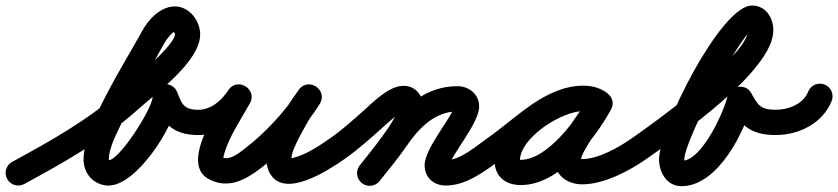

<svg xmlns="http://www.w3.org/2000/svg" viewBox="-64 -607 2986 684"><path d="M-38.5 30.5C-26.6 52.3 0.7 60.4 22.5 48.5C167 -30.1 305.3 -107.6 429 -218.5C492.4 -275.2 649.1 -388.3 649.1 -484.4C649.1 -533.4 610.2 -584.2 558.9 -584.2C508.5 -584.2 464.3 -537.7 442.2 -496.1C442.2 -496.1 442.3 -496.2 442.4 -496.3C442.5 -496.5 442.5 -496.6 442.5 -496.6C379.4 -381.5 233.7 -155.4 233.7 -39.9C233.7 8.4 264.2 46.8 312.8 53.6C315.9 54 319 54.2 322.1 54.2C423.9 54.2 555.8 -157 568.5 -245.6C568.5 -245.6 568.6 -246.2 568.7 -246.7C568.7 -247.3 568.8 -247.9 568.8 -247.9C569.1 -251.6 569.5 -255.3 569.8 -258.9C571.9 -281.7 545.9 -289 521.6 -285.4C497.3 -281.7 474.7 -267.1 483.4 -245.9C514.5 -170 550 -126.4 640.6 -126C665.4 -125.9 685.7 -146 685.8 -170.8C685.9 -195.7 665.8 -215.9 641 -216C588.5 -216.2 583.4 -239.2 566.6 -280.1C557.9 -301.2 537.4 -309.4 518.4 -306.5C499.5 -303.7 482.3 -289.8 480.2 -267.1C479.9 -263.4 479.5 -259.7 479.2 -256.1C479.2 -256.1 479.3 -256.7 479.3 -257.3C479.4 -257.8 479.5 -258.4 479.5 -258.4C472.4 -209.8 360.2 -35.8 322.1 -35.8C321.8 -35.8 322.7 -35.8 322.9 -35.8C323.5 -35.8 324 -35.7 324.5 -35.7C324.8 -35.6 325.5 -35.5 325.2 -35.6C324.2 -35.7 323.7 -37.4 323.7 -39.9C323.7 -78.3 350.1 -128.1 365.9 -162C412.5 -261.8 468.6 -356.9 521.5 -453.4C521.5 -453.4 521.5 -453.5 521.6 -453.7C521.7 -453.8 521.8 -453.9 521.8 -453.9C527.2 -464.3 550 -494.2 558.9 -494.2C560.9 -494.2 552.3 -497.6 553.5 -496.1C556.1 -492.9 559.1 -488.4 559.1 -484.4C559.1 -445.2 396.7 -310.4 369 -285.5C250.6 -179.4 117.7 -105.8 -20.5 -30.5C-42.3 -18.6 -50.4 8.7 -38.5 30.5Z M586 -171.9C585.5 -147 605.3 -126.5 630.1 -126C645.4 -125.7 660.2 -125.9 675.3 -128.8C739.3 -140.8 788.9 -182.7 824.4 -236C840.4 -260 828.2 -284.3 808.5 -296.3C788.8 -308.3 761.7 -308 747.7 -282.9C708.4 -212.3 576 -21.7 681.6 32.1C750 66.9 809.4 34.3 864.2 -7.1C939.9 -64.4 1026.7 -156.7 1075.5 -237.8C1090.5 -262.6 1079.9 -286.8 1061.5 -298.7C1043 -310.7 1016.6 -310.5 1000.1 -286.7C985.4 -265.6 969.7 -244.7 956.9 -222.3C956.9 -222.3 956.7 -222 956.5 -221.6C956.3 -221.3 956.2 -220.9 956.2 -220.9C923 -157.7 859.7 -63.5 895.9 7.5C895.9 7.5 895.9 7.5 895.9 7.5C895.9 7.5 895.9 7.5 895.9 7.5C946.1 105.5 1106.8 -0.9 1162.8 -40.1C1183.2 -54.4 1188.1 -82.5 1173.9 -102.8C1159.6 -123.2 1131.5 -128.1 1111.2 -113.9C1111.2 -113.9 1111.2 -113.9 1111.2 -113.9C1072.6 -86.9 1025.8 -55.3 979.4 -44.3C977.3 -43.9 975.3 -43.4 973.2 -43C970.6 -42.6 963 -43.6 965.4 -42.5C969.9 -40.4 978.7 -28.3 976.1 -33.5C976.1 -33.5 976.1 -33.5 976.1 -33.5C976.1 -33.5 976.1 -33.5 976.1 -33.5C963.3 -58.4 1019.8 -148.6 1035.8 -179.1C1035.8 -179.1 1035.7 -178.7 1035.5 -178.4C1035.3 -178 1035.1 -177.7 1035.1 -177.7C1046.5 -197.7 1060.8 -216.4 1073.9 -235.3C1090.5 -259.1 1079.1 -283.8 1059.9 -296.3C1040.6 -308.8 1013.4 -309.1 998.5 -284.2C955.5 -212.9 876.4 -129.3 809.8 -78.9C786.4 -61.2 753.5 -32.2 722.4 -48.1C723.7 -47.2 724.9 -46.4 726.1 -45.5C728.9 -42.9 729.5 -41.6 731 -38.4C731.9 -36.3 731.1 -41.3 731.5 -44.3C732.2 -49.4 733.4 -54.2 734.8 -59.2C753.4 -122.9 794.1 -181.1 826.3 -239.1C840.3 -264.3 829.1 -288 810.4 -299.4C791.7 -310.8 765.5 -309.9 749.6 -286C727.7 -253.2 698.4 -224.7 658.7 -217.2C649.7 -215.5 640.9 -215.8 631.9 -216C607 -216.5 586.5 -196.7 586 -171.9Z M1100 -51.4C1114.2 -30.9 1142.2 -25.9 1162.6 -40C1207.8 -71.3 1248.9 -108 1289.9 -144.5C1304.7 -157.6 1362.5 -211.3 1373.7 -211.3C1376.3 -211.3 1368.5 -212 1366.1 -213C1361.3 -215 1356.9 -218.8 1354.6 -223.6C1354.3 -224.3 1354.1 -226.2 1354.1 -224.4C1354.1 -182.9 1248.3 -57.2 1217.5 -17.6C1202.2 2 1205.8 30.3 1225.4 45.5C1245 60.8 1273.3 57.2 1288.5 37.6C1288.5 37.6 1288.5 37.6 1288.5 37.6C1336.5 -24.1 1444.1 -147.4 1444.1 -224.4C1444.1 -265.3 1417.2 -301.3 1373.7 -301.3C1321.4 -301.3 1266.6 -244.3 1230.1 -211.7C1191.8 -177.7 1153.6 -143.2 1111.4 -114C1090.9 -99.8 1085.9 -71.8 1100 -51.4ZM1288.2 38.1C1288.2 38.1 1288.2 38.1 1288.2 38.1C1321.9 -4.2 1356.6 -46 1387.1 -90.6C1428.8 -151.5 1486.4 -210 1565.2 -210C1565.3 -210 1565.3 -210 1564.7 -210.2C1559.8 -212.1 1556 -216.8 1554.2 -221.5C1553.5 -223.4 1553 -229.5 1553 -227.5C1553 -197.6 1448.7 -79.8 1448.7 -18.6C1448.7 25.3 1480.9 54 1524 54C1598.8 54 1664.7 1.1 1723 -40.3C1743.3 -54.7 1748.1 -82.8 1733.7 -103C1719.3 -123.3 1691.2 -128.1 1671 -113.7C1630.4 -85 1574.9 -36 1524 -36C1521.9 -36 1523.2 -36 1524.5 -35.6C1531.2 -33.2 1537.3 -26.5 1538.6 -19.3C1538.7 -18.5 1538.7 -18.4 1538.7 -18.6C1538.7 -49.8 1643 -166.5 1643 -227.5C1643 -271.2 1607 -300 1565.2 -300C1454.9 -300 1372.2 -228.1 1312.9 -141.4C1283.6 -98.6 1250.1 -58.6 1217.8 -18.1C1202.3 1.4 1205.5 29.7 1224.9 45.2C1244.4 60.7 1272.7 57.5 1288.2 38.1Z M1660 -51.3C1674.2 -30.9 1702.3 -25.9 1722.7 -40C1807.6 -99.1 1907.7 -211.8 2014.6 -211.8C2024.5 -211.8 2035.6 -210.3 2043.8 -204.4C2067.1 -187.8 2091.6 -199.5 2104.2 -219C2116.7 -238.4 2117.3 -265.6 2092.6 -279.9C2066.5 -295.1 2043.9 -301.1 2013.3 -301.1C1886.4 -301.1 1698.1 -169.2 1698.1 -34.2C1698.1 22.9 1737.8 52.3 1791.7 52.3C1927.2 52.3 2053.5 -108.7 2112.5 -216.4C2126.9 -242.7 2114.3 -266.7 2094.6 -277.5C2074.9 -288.3 2048 -285.9 2033.5 -259.6C1996.4 -191.8 1914.3 -109.2 1914.3 -31.6C1914.3 21.7 1961.8 49.7 2010 49.7C2086.9 49.7 2176.1 3 2237.8 -40.1C2258.2 -54.4 2263.1 -82.5 2248.9 -102.8C2234.6 -123.2 2206.5 -128.1 2186.2 -113.9C2140.7 -82 2067.1 -40.3 2010 -40.3C2001.8 -40.3 1997.3 -45.5 2001.7 -39.1C2003.2 -36.9 2004.3 -29 2004.3 -31.6C2004.3 -68.7 2089.1 -173.7 2112.5 -216.4C2126.9 -242.7 2114.3 -266.6 2094.6 -277.4C2074.9 -288.3 2047.9 -285.9 2033.5 -259.6C1993 -185.6 1886.9 -37.7 1791.7 -37.7C1789.1 -37.7 1786.5 -37.8 1784 -38.1C1778.3 -38.7 1788.1 -26.7 1788.1 -34.2C1788.1 -117.3 1937.8 -211.1 2013.3 -211.1C2028.7 -211.1 2035.3 -209.1 2047.4 -202.1C2072.2 -187.7 2096 -198.3 2107.8 -216.6C2119.6 -235 2119.4 -261 2096.2 -277.6C2072.5 -294.5 2043.5 -301.8 2014.6 -301.8C1879.4 -301.8 1775.2 -186.1 1671.3 -114C1650.9 -99.8 1645.9 -71.7 1660 -51.3Z M2175.1 -51.3C2189.3 -30.9 2217.3 -25.9 2237.7 -40.1C2352.5 -120 2691 -354.3 2691 -498.6C2691 -543.6 2664.3 -587.3 2614.9 -587.3C2502.5 -587.3 2283.9 -144.6 2283.9 -39.6C2283.9 7.4 2311.7 56.3 2364.2 56.3C2494 56.3 2591.7 -140.9 2615.8 -244.8C2620.1 -263.4 2594.7 -268.6 2570.5 -265.1C2546.4 -261.6 2523.5 -249.3 2532.9 -232.7C2573 -162.3 2609.3 -126 2698 -126C2722.9 -126 2743 -146.1 2743 -171C2743 -195.9 2722.9 -216 2698 -216C2642.1 -216 2634.5 -236.2 2611.1 -277.3C2601.7 -293.8 2583.1 -300.1 2565.8 -297.6C2548.5 -295.1 2532.5 -283.8 2528.2 -265.2C2515.4 -210.1 2436.9 -33.7 2364.2 -33.7C2361.7 -33.7 2364.7 -33.9 2367.5 -33.3C2369.5 -32.8 2371.4 -31.9 2373.1 -30.8C2379.8 -26.3 2373.9 -32 2373.9 -39.6C2373.9 -107.7 2581.6 -497.3 2614.9 -497.3C2616.3 -497.3 2614.2 -497.2 2612 -497.6C2610.2 -498 2608.4 -498.6 2606.8 -499.4C2597 -504.6 2601 -509.5 2601 -498.6C2601 -410 2265.9 -169.3 2186.3 -113.9C2165.9 -99.7 2160.9 -71.7 2175.1 -51.3Z M2697.5 -126C2697.5 -126 2697.5 -126 2697.5 -126C2780.4 -125 2867.1 -167.2 2898.8 -247.4C2908 -270.5 2896.7 -296.7 2873.6 -305.8C2850.5 -315 2824.3 -303.7 2815.2 -280.6C2797.3 -235.6 2743.5 -215.5 2698.5 -216C2673.7 -216.3 2653.3 -196.4 2653 -171.5C2652.7 -146.7 2672.6 -126.3 2697.5 -126Z"/></svg>

Font: FRB American Cursive Guidelines Black
Style: Bold Italic
Weight: 900
Italic angle: -25°
Version: Version 2.0;Modular Font Editor K font №1